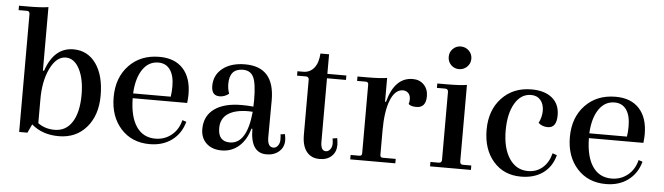

<svg xmlns="http://www.w3.org/2000/svg" viewBox="-44 -818 3447 997"><g transform="rotate(5 1679.5 -319.5)"><path d="M284 12Q198 12 142 -37L121 8H78V-606Q78 -622 63 -622H20V-645H67Q135 -645 173 -651V-320H179Q221 -444 322 -444Q396 -444 439.5 -383Q483 -322 483 -217Q483 -114 428.5 -51Q374 12 284 12ZM260 -19Q319 -19 351.5 -70Q384 -121 384 -213Q384 -295 357 -346.5Q330 -398 286 -398Q237 -398 204.5 -331Q172 -264 173 -165V-46Q210 -19 260 -19Z M758 12Q665 12 608 -51Q551 -114 551 -215Q551 -317 611.5 -380.5Q672 -444 770 -444Q850 -444 893.5 -396.5Q937 -349 937 -263Q937 -245 934 -218H650Q651 -122 686 -70.5Q721 -19 785 -19Q833 -19 869 -48Q905 -77 917 -127L938 -120Q921 -58 873.5 -23Q826 12 758 12ZM767 -414Q716 -414 685 -368Q654 -322 650 -243H846Q850 -267 850 -297Q850 -353 828.5 -383.5Q807 -414 767 -414Z M1133 12Q1083 12 1053.5 -16Q1024 -44 1024 -90Q1024 -158 1074.5 -195Q1125 -232 1217 -232Q1251 -232 1278 -229Q1279 -239 1279 -261Q1279 -348 1263.5 -381.5Q1248 -415 1208 -415Q1138 -415 1138 -336Q1138 -308 1147 -285Q1125 -267 1098 -267Q1056 -267 1056 -318Q1056 -375 1100 -409.5Q1144 -444 1217 -444Q1370 -444 1370 -271L1369 -77Q1369 -26 1400 -26Q1414 -26 1423.5 -39Q1433 -52 1433 -71Q1433 -89 1431 -98L1454 -101Q1458 -79 1458 -69Q1458 -33 1432.5 -10.5Q1407 12 1367 12Q1283 12 1283 -114H1278Q1261 -54 1223 -21Q1185 12 1133 12ZM1111 -103Q1111 -33 1172 -33Q1261 -33 1277 -202Q1270 -203 1255 -203Q1185 -203 1148 -177.5Q1111 -152 1111 -103Z M1644 12Q1600 12 1576 -18.5Q1552 -49 1552 -106V-395Q1552 -401 1547.5 -405Q1543 -409 1538 -409H1490V-432H1520Q1555 -432 1576.5 -458.5Q1598 -485 1601 -534H1646V-432H1745V-409H1646V-78Q1646 -31 1673 -31Q1686 -31 1695.5 -43.5Q1705 -56 1705 -74Q1705 -85 1702 -100L1726 -104Q1730 -82 1730 -69Q1730 -32 1706.5 -10Q1683 12 1644 12Z M1803 0V-23H1848Q1862 -23 1862 -36V-395Q1862 -409 1848 -409H1803V-432H1852Q1921 -432 1957 -438V-314H1962Q1996 -444 2091 -444Q2126 -444 2148.5 -421Q2171 -398 2171 -361Q2171 -301 2121 -301Q2092 -301 2080 -313Q2084 -323 2084 -337Q2084 -358 2073 -369.5Q2062 -381 2044 -381Q2003 -380 1980 -322Q1957 -264 1957 -164V-37Q1957 -23 1971 -23H2038V0Z M2324 -516Q2300 -516 2283 -533Q2266 -550 2266 -575Q2266 -600 2283 -617Q2300 -634 2324 -634Q2349 -634 2366.5 -617Q2384 -600 2384 -575Q2384 -550 2366.5 -533Q2349 -516 2324 -516ZM2219 0V-23H2262Q2278 -23 2278 -39V-393Q2278 -409 2262 -409H2219V-432H2266Q2339 -432 2373 -438V-39Q2373 -23 2388 -23H2432V0Z M2693 12Q2604 12 2549.5 -50.5Q2495 -113 2495 -215Q2495 -317 2554.5 -380.5Q2614 -444 2710 -444Q2778 -444 2817 -412Q2856 -380 2856 -322Q2856 -256 2810 -256Q2781 -256 2761 -274Q2777 -306 2777 -338Q2777 -373 2759 -394Q2741 -415 2710 -415Q2657 -415 2625.5 -361.5Q2594 -308 2594 -220Q2594 -128 2630 -74Q2666 -20 2727 -20Q2772 -20 2803.5 -47.5Q2835 -75 2847 -123L2870 -115Q2854 -54 2808 -21Q2762 12 2693 12Z M3136 12Q3043 12 2986 -51Q2929 -114 2929 -215Q2929 -317 2989.5 -380.5Q3050 -444 3148 -444Q3228 -444 3271.5 -396.5Q3315 -349 3315 -263Q3315 -245 3312 -218H3028Q3029 -122 3064 -70.5Q3099 -19 3163 -19Q3211 -19 3247 -48Q3283 -77 3295 -127L3316 -120Q3299 -58 3251.5 -23Q3204 12 3136 12ZM3145 -414Q3094 -414 3063 -368Q3032 -322 3028 -243H3224Q3228 -267 3228 -297Q3228 -353 3206.5 -383.5Q3185 -414 3145 -414Z"/></g></svg>

Font: Arapey
Style: Regular
Weight: 400
Designer: Eduardo Rodriguez Tunni
Foundry: Eduardo Rodriguez Tunni
Version: Version 4.000